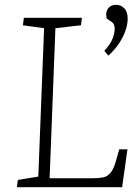

<svg xmlns="http://www.w3.org/2000/svg" viewBox="-20 -777 576 797"><path d="M54 -30 139 -44 163 -660 75 -672 79 -703H320L316 -672L210 -660L186 -37H362Q389 -37 407.5 -40.5Q426 -44 439.5 -60.5Q453 -77 463 -115L475 -157H509L487 0H50ZM430 -546 413 -566Q439 -594 447.5 -617Q456 -640 456 -658Q456 -667 453 -674.5Q450 -682 442 -687L423 -700Q419 -716 422.5 -729Q426 -742 436.5 -749.5Q447 -757 462 -757Q482 -757 496 -742.5Q510 -728 510 -699Q510 -679 502 -653.5Q494 -628 476.5 -600.5Q459 -573 430 -546Z"/></svg>

Font: Literata 18pt ExtraLight
Style: Italic
Weight: 250
Italic angle: -2°
Designer: Latin by Veronika Burian and Jose Scaglione. Greek by Irene Vlachou. Cyrillic by Vera Evstafieva
Foundry: TypeTogether
Version: Version 3.103;gftools[0.9.29]